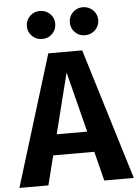

<svg xmlns="http://www.w3.org/2000/svg" viewBox="-70 -964 725 1010"><g transform="rotate(-5 293.0 -459.0)"><path d="M179 -770Q148 -770 126 -791.5Q104 -813 104 -844Q104 -875 126 -896.5Q148 -918 179 -918Q211 -918 232.5 -896.5Q254 -875 254 -844Q254 -813 232.5 -791.5Q211 -770 179 -770ZM405 -770Q374 -770 352.5 -791.5Q331 -813 331 -844Q331 -875 352.5 -896.5Q374 -918 405 -918Q437 -918 459 -896.5Q481 -875 481 -844Q481 -813 459 -791.5Q437 -770 405 -770ZM439 0 400 -155H183L144 0H-9L204 -692H383L595 0ZM211 -264H372L291 -583Z"/></g></svg>

Font: FiraGO SemiBold
Style: Regular
Weight: 600
Designer: bBox Type
Foundry: bBox Type GmbH
Version: Version 1.001;PS 001.001;hotconv 1.0.88;makeotf.lib2.5.64775